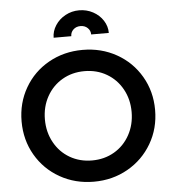

<svg xmlns="http://www.w3.org/2000/svg" viewBox="-64 -1046 1005 1116"><g transform="rotate(-5 439.0 -488.0)"><path d="M50 -373Q50 -481 101 -569Q152 -657 241 -707Q330 -757 439 -757Q548 -757 637 -707Q726 -657 777.5 -569Q829 -481 829 -373Q829 -265 777.5 -177Q726 -89 637 -38.5Q548 12 439 12Q330 12 241 -38.5Q152 -89 101 -177Q50 -265 50 -373ZM439 -112Q511 -112 568.5 -145.5Q626 -179 659 -239Q692 -299 692 -373Q692 -447 659 -506.5Q626 -566 568.5 -599.5Q511 -633 439 -633Q367 -633 309.5 -599.5Q252 -566 219 -506.5Q186 -447 186 -373Q186 -299 219 -239Q252 -179 309.5 -145.5Q367 -112 439 -112ZM439 -988Q483 -988 520 -968Q557 -948 578.5 -914.5Q600 -881 600 -842H497Q497 -865 480.5 -880.5Q464 -896 439 -896Q414 -896 397.5 -880.5Q381 -865 381 -842H278Q278 -880 300 -914Q322 -948 359 -968Q396 -988 439 -988Z"/></g></svg>

Font: Evergrow Sans
Style: Bold
Weight: 700
Foundry: 10Web
Version: Version 1.000